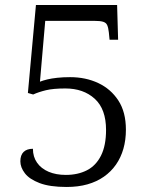

<svg xmlns="http://www.w3.org/2000/svg" viewBox="-20 -734 599 764"><path d="M245 10Q178 10 137.5 -5.5Q97 -21 79 -44.5Q61 -68 61 -92Q61 -117 74 -129.5Q87 -142 111 -142Q111 -110 127.5 -86.5Q144 -63 173.5 -50.5Q203 -38 242 -38Q290 -38 326 -56.5Q362 -75 382 -115Q402 -155 402 -217Q402 -300 357 -341Q312 -382 240 -382Q192 -382 163 -375Q134 -368 112 -358L91 -364L123 -714H446L450 -576H416L413 -606Q411 -624 406.5 -634Q402 -644 390 -647.5Q378 -651 355 -651H160L139 -409Q152 -414 168.5 -418Q185 -422 208 -424.5Q231 -427 259 -427Q321 -427 371 -403.5Q421 -380 451 -334Q481 -288 481 -218Q481 -177 471 -142Q461 -107 441.5 -79Q422 -51 393.5 -31Q365 -11 328 -0.5Q291 10 245 10Z"/></svg>

Font: Noto Serif Tibetan Light
Style: Regular
Weight: 300
Version: Version 2.103